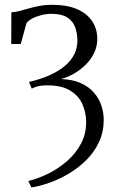

<svg xmlns="http://www.w3.org/2000/svg" viewBox="-20 -570 494 820"><path d="M114 230.5 101 203Q144 192.5 187.5 170.8Q231 149 267.5 117Q304 85 326 43.2Q348 1.5 348 -48.5Q348 -89 332 -125Q316 -161 279.8 -183.2Q243.5 -205.5 182.5 -205.5Q168.5 -205.5 157.2 -204.2Q146 -203 136.2 -200Q126.5 -197 115.5 -191.5L104 -220Q157 -232.5 195.8 -250.5Q234.5 -268.5 260 -291Q285.5 -313.5 298 -340Q310.5 -366.5 310.5 -396.5Q310.5 -429 300.5 -455Q290.5 -481 266.5 -496Q242.5 -511 200 -511Q177 -511 154.8 -505Q132.5 -499 116 -490Q99.5 -481 93 -470.5L68.5 -382H28L28.5 -517.5Q46.5 -518.5 65.2 -523.5Q84 -528.5 104.8 -534.5Q125.5 -540.5 149.8 -545Q174 -549.5 203.5 -549.5Q266 -549.5 308.5 -531.2Q351 -513 373.2 -480Q395.5 -447 395.5 -404Q395.5 -372.5 382.5 -345Q369.5 -317.5 347.5 -295.2Q325.5 -273 298 -256.8Q270.5 -240.5 241 -232.5Q291.5 -230.5 326.2 -214.5Q361 -198.5 382.5 -173Q404 -147.5 413.5 -117.5Q423 -87.5 423 -58.5Q423 -7 403.2 35.8Q383.5 78.5 350.2 112Q317 145.5 276.2 170Q235.5 194.5 193.2 209.8Q151 225 114 230.5Z"/></svg>

Font: Merriweather 72pt Light
Style: Regular
Weight: 300
Version: Version 2.100